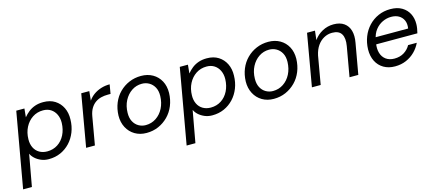

<svg xmlns="http://www.w3.org/2000/svg" viewBox="-66 -1033 4045 1775"><g transform="rotate(-15 1956.5 -145.5)"><path d="M-14 220 113 -499H191L183 -417Q204 -443 231 -464.5Q258 -486 293.5 -498.5Q329 -511 373 -511Q439 -511 484.5 -482Q530 -453 554 -404Q578 -355 576 -292Q575 -227 553 -171.5Q531 -116 492.5 -75Q454 -34 402.5 -11Q351 12 289 12Q249 12 216 -2Q183 -16 159.5 -37.5Q136 -59 125 -84L70 220ZM294 -61Q350 -61 394 -89.5Q438 -118 463 -168Q488 -218 490 -281Q491 -327 474 -362.5Q457 -398 426 -418Q395 -438 352 -438Q295 -438 250.5 -408.5Q206 -379 180 -328.5Q154 -278 153 -214Q152 -169 169 -134Q186 -99 218.5 -80Q251 -61 294 -61Z M648 0 735 -499H812L803 -410Q825 -442 856 -464Q887 -486 926 -498.5Q965 -511 1010 -511L995 -423H969Q935 -423 904.5 -415.5Q874 -408 848.5 -390Q823 -372 805 -342.5Q787 -313 779 -269L732 0Z M1225 12Q1162 12 1114 -16.5Q1066 -45 1039.5 -95.5Q1013 -146 1014 -210Q1016 -275 1038.5 -330Q1061 -385 1101.5 -425.5Q1142 -466 1195 -488.5Q1248 -511 1309 -511Q1372 -511 1420 -483.5Q1468 -456 1494.5 -407Q1521 -358 1520 -292Q1518 -227 1495.5 -171.5Q1473 -116 1432.5 -75Q1392 -34 1339.5 -11Q1287 12 1225 12ZM1236 -60Q1291 -60 1335.5 -89.5Q1380 -119 1406 -170Q1432 -221 1434 -286Q1435 -336 1416.5 -369.5Q1398 -403 1367 -421Q1336 -439 1298 -439Q1244 -439 1200 -409.5Q1156 -380 1129.5 -329Q1103 -278 1102 -213Q1101 -164 1119 -130Q1137 -96 1168 -78Q1199 -60 1236 -60Z M1551 220 1678 -499H1756L1748 -417Q1769 -443 1796 -464.5Q1823 -486 1858.5 -498.5Q1894 -511 1938 -511Q2004 -511 2049.5 -482Q2095 -453 2119 -404Q2143 -355 2141 -292Q2140 -227 2118 -171.5Q2096 -116 2057.5 -75Q2019 -34 1967.5 -11Q1916 12 1854 12Q1814 12 1781 -2Q1748 -16 1724.5 -37.5Q1701 -59 1690 -84L1635 220ZM1859 -61Q1915 -61 1959 -89.5Q2003 -118 2028 -168Q2053 -218 2055 -281Q2056 -327 2039 -362.5Q2022 -398 1991 -418Q1960 -438 1917 -438Q1860 -438 1815.5 -408.5Q1771 -379 1745 -328.5Q1719 -278 1718 -214Q1717 -169 1734 -134Q1751 -99 1783.5 -80Q1816 -61 1859 -61Z M2443 12Q2380 12 2332 -16.5Q2284 -45 2257.5 -95.5Q2231 -146 2232 -210Q2234 -275 2256.5 -330Q2279 -385 2319.5 -425.5Q2360 -466 2413 -488.5Q2466 -511 2527 -511Q2590 -511 2638 -483.5Q2686 -456 2712.5 -407Q2739 -358 2738 -292Q2736 -227 2713.5 -171.5Q2691 -116 2650.5 -75Q2610 -34 2557.5 -11Q2505 12 2443 12ZM2454 -60Q2509 -60 2553.5 -89.5Q2598 -119 2624 -170Q2650 -221 2652 -286Q2653 -336 2634.5 -369.5Q2616 -403 2585 -421Q2554 -439 2516 -439Q2462 -439 2418 -409.5Q2374 -380 2347.5 -329Q2321 -278 2320 -213Q2319 -164 2337 -130Q2355 -96 2386 -78Q2417 -60 2454 -60Z M2809 0 2896 -499H2972L2962 -411Q2994 -457 3044 -484Q3094 -511 3151 -511Q3213 -511 3251.5 -483.5Q3290 -456 3303.5 -407.5Q3317 -359 3305 -294L3253 0H3169L3219 -285Q3232 -359 3207.5 -399Q3183 -439 3119 -439Q3077 -439 3040.5 -419Q3004 -399 2978 -362Q2952 -325 2940 -270L2893 0Z M3603 12Q3541 12 3495 -15Q3449 -42 3424.5 -90.5Q3400 -139 3401 -204Q3403 -269 3425 -324.5Q3447 -380 3486.5 -422Q3526 -464 3579 -487.5Q3632 -511 3695 -511Q3761 -511 3805.5 -484.5Q3850 -458 3872 -414Q3894 -370 3893 -316Q3893 -297 3889 -273Q3885 -249 3880 -230H3467L3478 -295H3809Q3816 -342 3801 -374Q3786 -406 3756 -423Q3726 -440 3684 -440Q3641 -440 3601 -421Q3561 -402 3532 -365Q3503 -328 3493 -272L3488 -244Q3478 -190 3490.5 -148Q3503 -106 3535.5 -82.5Q3568 -59 3616 -59Q3669 -59 3708 -83Q3747 -107 3769 -147H3852Q3831 -102 3795 -66Q3759 -30 3710.5 -9Q3662 12 3603 12Z"/></g></svg>

Font: DM Sans 20pt
Style: Italic
Weight: 400
Italic angle: -10°
Version: Version 4.004;gftools[0.9.30]